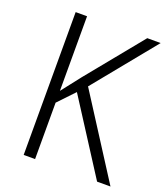

<svg xmlns="http://www.w3.org/2000/svg" viewBox="-132 -808 789 902"><g transform="rotate(20 262.5 -357.0)"><path d="M525 0H458L225 -363L148 -282V0H91V-714H148V-341Q163 -361 182 -384.5Q201 -408 223 -437L449 -714H516L265 -406Z"/></g></svg>

Font: Noto Sans Khmer UI SemiCondensed Light
Style: Regular
Weight: 300
Width: 4
Designer: Danh Hong and the Monotype Design Team
Foundry: Monotype Imaging Inc.
Version: Version 2.002; ttfautohint (v1.8.4.7-5d5b)